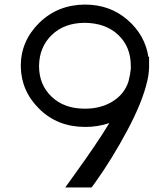

<svg xmlns="http://www.w3.org/2000/svg" viewBox="-20 -800 724 841"><path d="M633 -514Q633 -513 633 -512Q633 -511 633 -510Q633 -507 633 -504Q632 -474 625 -445Q604 -353 537.5 -228.5Q471 -104 396 1L381 21H266L309 -39Q403 -169 459 -261Q408 -244 355 -244Q354 -244 353 -244Q232 -244 152 -323Q72 -402 71 -511Q71 -620 151.5 -699.5Q232 -779 352 -780Q461 -780 538 -713.5Q615 -647 630 -551H633ZM553 -511Q553 -595 498 -647Q443 -699 352 -700Q262 -700 207 -647Q152 -594 151 -511Q151 -429 206 -376.5Q261 -324 351 -324Q352 -324 353 -324Q423 -324 474.5 -356.5Q526 -389 543 -444Q551 -475 553 -499Q553 -505 553 -511Z"/></svg>

Font: Nordica Advanced
Style: RegularExtended
Weight: 300
Version: Version 1.07